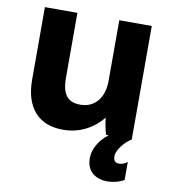

<svg xmlns="http://www.w3.org/2000/svg" viewBox="-82 -590 770 867"><g transform="rotate(10 303.5 -157.0)"><path d="M228 11H232C305 11 368 -23 411 -76C413 -52 420 -19 426 0H438C397 31 372 74 372 117C372 172 408 206 469 206C492 206 520 200 544 186V103C534 113 519 118 505 118C489 118 480 108 480 89C480 57 518 15 545 0H544V-520H395V-241C395 -164 353 -114 289 -114H285C229 -114 203 -149 203 -220V-520H54V-187C54 -61 117 11 228 11Z"/></g></svg>

Font: Fixel Text Bold
Style: Bold
Weight: 700
Width: 4
Designer: AlfaBravo + MacPaw
Foundry: Kyrylo Tkachov, Marchela Mozhyna, Serhii Makarenko, Maria Weinstein, Zakhar Kryvoshyya
Version: Version 1.211